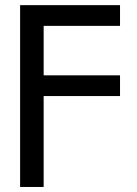

<svg xmlns="http://www.w3.org/2000/svg" viewBox="-20 -536 543 760"><path d="M59.6 204.1V-515.6H455.1V-433.6H152.8V-237.8H455.1V-155.8H152.8V204.1Z"/></svg>

Font: Inter Cardless Display
Style: Regular
Weight: 400
Designer: Rasmus Andersson
Foundry: rsms
Version: Version 4.001;git-9221beed3